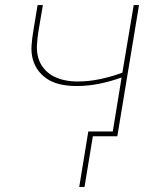

<svg xmlns="http://www.w3.org/2000/svg" viewBox="-20 -540 640 761"><path d="M294 201 330 -19H427L462 -233Q418 -217 373 -208Q328 -199 283 -199Q255 -199 227 -204Q199 -209 175.5 -222Q152 -235 135 -256Q118 -277 110.5 -303.5Q103 -330 105 -359Q107 -388 112 -417L129 -520H150L132 -414Q128 -388 126.5 -361.5Q125 -335 131.5 -311.5Q138 -288 153.5 -269Q169 -250 190.5 -238.5Q212 -227 237 -222Q262 -217 288 -217Q332 -217 377 -226.5Q422 -236 465 -252L510 -520H531L445 0H348L315 201Z"/></svg>

Font: Iosevka SS04 Th Ex Obl
Style: Regular
Weight: 100
Width: 7
Italic angle: -9°
Monospace: yes
Designer: Belleve Invis
Foundry: Belleve Invis
Version: Version 19.0.0; ttfautohint (v1.8.4)